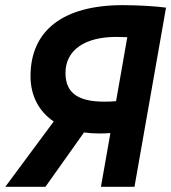

<svg xmlns="http://www.w3.org/2000/svg" viewBox="-39 -723 662 743"><path d="M343.3 -206.5C359.9 -206.5 374.5 -207 388.2 -208L351.6 0H481.4L603.5 -693.4C568.4 -698.7 491.2 -703.1 436.5 -703.1C205.1 -703.1 79.1 -605 79.1 -428.2C79.1 -352.1 111.8 -291.5 168.9 -252.9L-18.6 0H136.7L286.1 -210.4C304.2 -208 323.2 -206.5 343.3 -206.5ZM410.2 -331.5C395.5 -330.1 380.9 -329.6 363.8 -329.6C274.9 -330.1 214.4 -355 214.4 -440.4C214.4 -530.8 291.5 -580.1 410.2 -580.1C422.9 -580.1 437.5 -579.6 453.6 -579.1Z"/></svg>

Font: Cascadia Mono PL
Style: Bold Italic
Weight: 700
Italic angle: -10°
Monospace: yes
Designer: Aaron Bell
Foundry: Saja Typeworks
Version: Version 2404.023